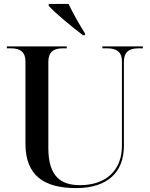

<svg xmlns="http://www.w3.org/2000/svg" viewBox="-20 -951 765 981"><path d="M404 -771H414V-781C386 -824 352 -886 330 -931H229V-921C260 -886 349 -812 404 -771ZM369 10C527 10 613 -69 613 -205V-634C613 -684 638 -704 686 -704H710V-714H503V-704H529C576 -704 603 -685 603 -638V-206C603 -81 522 -5 389 -5C293 -5 227 -47 227 -195V-635C227 -685 253 -704 300 -704H321V-714H15V-704H37C83 -704 110 -685 110 -638V-217C110 -53 206 10 369 10Z"/></svg>

Font: Noto Serif Display Medium
Style: Regular
Weight: 500
Designer: Monotype Design Team
Foundry: Monotype Imaging Inc.
Version: Version 2.009